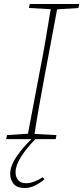

<svg xmlns="http://www.w3.org/2000/svg" viewBox="-20 -697 417 962"><path d="M125 -657 129 -677H377L373 -657L266 -650L203 -313Q190 -242 177 -170Q164 -98 153 -26L263 -20L259 0H11L15 -20L120 -27L184 -364Q198 -435 210 -507Q222 -579 234 -651ZM31 175Q31 134 64 86Q97 38 143 -5H162Q113 45 85.5 88.5Q58 132 58 165Q58 190 71 205.5Q84 221 111 221Q130 221 152.5 212.5Q175 204 194 191L203 201Q181 220 155.5 232.5Q130 245 104 245Q65 245 48 224Q31 203 31 175Z"/></svg>

Font: Source Serif Pro ExtraLight
Style: Italic
Weight: 200
Italic angle: -12°
Designer: Frank Grießhammer
Foundry: Adobe Systems Incorporated
Version: Version 3.001;hotconv 1.0.111;makeotfexe 2.5.65597